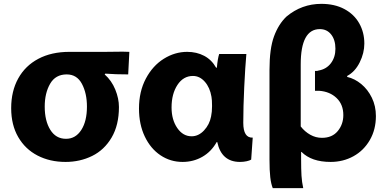

<svg xmlns="http://www.w3.org/2000/svg" viewBox="-20 -776 2009 996"><path d="M597 -221Q597 -127 559 -62.5Q521 2 458 33Q395 64 320 64Q239 64 175 31Q111 -2 74.5 -65Q38 -128 38 -215Q38 -303 74.5 -369Q111 -435 179 -471Q247 -507 340 -507H526L616 -508Q643 -508 651 -507L645 -390Q580 -390 526 -394L523 -390Q559 -358 578 -311.5Q597 -265 597 -221ZM431 -223Q431 -292 405 -341Q379 -390 326 -390Q268 -390 240 -341.5Q212 -293 212 -223Q212 -149 241 -102.5Q270 -56 322 -56H323Q372 -56 401.5 -101.5Q431 -147 431 -223Z M1242 -139Q1242 -60 1291 -62L1283 52Q1275 57 1259 60.5Q1243 64 1225 64Q1129 64 1107 -39H1104Q1076 11 1029.5 37.5Q983 64 927 64Q864 64 812.5 29.5Q761 -5 731 -68Q701 -131 701 -213Q701 -301 736.5 -368Q772 -435 829.5 -471Q887 -507 951 -507Q1000 -507 1039 -486.5Q1078 -466 1101 -425H1105Q1109 -471 1117 -496H1258Q1252 -429 1247 -325.5Q1242 -222 1242 -139ZM974 -69Q1010 -69 1038.5 -99.5Q1067 -130 1075 -172Q1080 -195 1080 -226Q1080 -259 1077 -274Q1069 -322 1042.5 -352Q1016 -382 981 -382Q931 -382 900.5 -335.5Q870 -289 870 -219V-218Q870 -155 899.5 -112Q929 -69 974 -69Z M1553 200H1395Q1386 178 1382 143.5Q1378 109 1378 51V-413Q1378 -524 1401.5 -587.5Q1425 -651 1466 -690Q1545 -756 1647 -756Q1716 -756 1766.5 -729Q1817 -702 1843.5 -655Q1870 -608 1870 -550Q1870 -501 1846 -452.5Q1822 -404 1781 -382V-377Q1820 -368 1854 -340Q1888 -312 1909 -269Q1930 -226 1930 -174Q1930 -104 1898.5 -49.5Q1867 5 1813.5 34.5Q1760 64 1695 64Q1596 64 1544 12H1542V47Q1542 103 1544 135.5Q1546 168 1553 200ZM1650 -61Q1703 -61 1732 -96Q1761 -131 1761 -179Q1761 -234 1726 -267.5Q1691 -301 1636 -305H1614V-408H1621Q1628 -408 1632 -410Q1673 -417 1696.5 -448Q1720 -479 1720 -523Q1720 -569 1698 -597Q1676 -625 1639 -625Q1540 -625 1540 -442V-120Q1561 -93 1589.5 -77Q1618 -61 1650 -61Z"/></svg>

Font: Gmarket Sans TTF Bold
Style: Regular
Weight: 700
Designer: Creative Director : Sungho Lee; Art Director : Kiwoong Choi; Project Manager : Sori Yang, Jongwook Yoon; Font Designer :
Foundry: Sandoll Inc.
Version: Version 1.000;hotconv 1.0.109;makeotfexe 2.5.65596